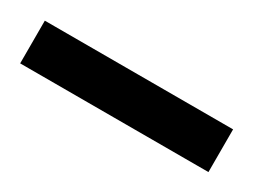

<svg xmlns="http://www.w3.org/2000/svg" viewBox="-46 -796 340 257"><g transform="rotate(30 123.5 -667.0)"><path d="M-22 -634V-700H269V-634Z"/></g></svg>

Font: TypoPRO Titillium Text
Style: 400 wt
Weight: 400
Designer: Accademia di Belle Arti di Urbino and others
Foundry: Accademia di Belle Arti di Urbino and others.
Version: Version 25.000